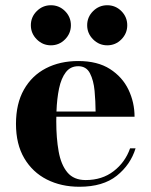

<svg xmlns="http://www.w3.org/2000/svg" viewBox="-20 -703 576 733"><path d="M312.8 -606.6Q312.8 -638.1 335.5 -660.6Q358.1 -683 389.4 -683Q421 -683 443.4 -660.6Q465.8 -638.1 465.8 -606.6Q465.8 -575.3 443.4 -552.7Q421 -530 389.4 -530Q358.1 -530 335.5 -552.7Q312.8 -575.3 312.8 -606.6ZM97.8 -606.6Q97.8 -638.1 120.4 -660.6Q143 -683 174.3 -683Q205.9 -683 228.3 -660.6Q250.7 -638.1 250.7 -606.6Q250.7 -575.3 228.3 -552.7Q205.9 -530 174.3 -530Q143 -530 120.4 -552.7Q97.8 -575.3 97.8 -606.6ZM497.6 -136.7Q478.3 -74 425.7 -32Q373 10 283.2 10Q213.6 10 158.9 -17.7Q104.2 -45.4 72.6 -99Q41 -152.6 41 -230Q41 -307.4 71.4 -361Q101.8 -414.6 155.4 -442.3Q209 -470 278.8 -470Q352.3 -470 399.9 -439.5Q447.5 -408.9 470.6 -360.4Q493.7 -311.8 493.7 -257.3H195.1Q194.8 -248.8 194.8 -240Q194.8 -175.5 203.9 -124.9Q212.9 -74.2 237.2 -44.9Q261.5 -15.6 307.1 -15.6Q369.9 -15.6 413.9 -49.6Q458 -83.5 476.6 -136.7ZM278.8 -450.2Q248.8 -450.2 231.2 -427.1Q213.6 -404.1 205.4 -364.9Q197.3 -325.7 195.6 -277.3H345Q344.7 -315.9 341.1 -356Q337.4 -396 323.5 -423.1Q309.6 -450.2 278.8 -450.2Z"/></svg>

Font: Bodoni* 11
Style: Bold
Weight: 700
Version: Version 2.000; ttfautohint (v1.8.1)